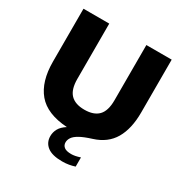

<svg xmlns="http://www.w3.org/2000/svg" viewBox="-214 -906 1241 1297"><g transform="rotate(30 406.0 -257.0)"><path d="M452 225.5Q374 225.5 336.2 196Q298.5 166.5 298.5 116.5Q298.5 86.5 313.5 59Q328.5 31.5 365 8.5Q206 -1.5 134.2 -87Q62.5 -172.5 62.5 -327.5V-740H263.5V-309.5Q263.5 -226.5 299.8 -189.2Q336 -152 408 -152Q480.5 -152 516.8 -189.2Q553 -226.5 553 -309.5V-740H750.5V-327.5Q750.5 -201.5 703.8 -121.2Q657 -41 555.5 -9.5Q496.5 9 464.8 27Q433 45 420.8 63.8Q408.5 82.5 408.5 102Q408.5 125 425.8 138.5Q443 152 481 152Q494.5 152 511.8 148.8Q529 145.5 550 138.5V210Q528.5 217 505 221.2Q481.5 225.5 452 225.5Z"/></g></svg>

Font: Encode Sans SmExp XBd
Style: Regular
Weight: 800
Width: 6
Designer: Multiple Designers
Foundry: Impallari Type
Version: Version 3.002; ttfautohint (v1.8.3) -l 8 -r 50 -G 200 -x 14 